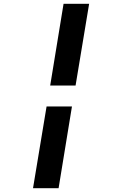

<svg xmlns="http://www.w3.org/2000/svg" viewBox="-20 -843 640 1006"><path d="M243 -395 313 -823H447L376 -395ZM153 143 224 -285H357L287 143Z"/></svg>

Font: Iosevka Slab XBdEx
Style: Italic
Weight: 800
Width: 7
Italic angle: -9°
Monospace: yes
Designer: Belleve Invis
Foundry: Belleve Invis
Version: Version 11.1.1; ttfautohint (v1.8.3)